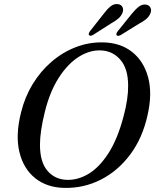

<svg xmlns="http://www.w3.org/2000/svg" viewBox="-20 -923 772 956"><path d="M494 -712Q580.5 -710 638.5 -663.8Q696.5 -617.5 717.8 -537Q739 -456.5 715 -351Q690 -236 628.5 -153.8Q567 -71.5 481.5 -28.2Q396 15 298.5 12.5Q213 10.5 154.8 -36.2Q96.5 -83 76.5 -166.5Q56.5 -250 84.5 -362Q103 -438.5 142 -503Q181 -567.5 236 -615Q291 -662.5 356.8 -688Q422.5 -713.5 494 -712ZM312.5 -27.5Q367.5 -25.5 421 -57.5Q474.5 -89.5 520 -160Q565.5 -230.5 595.5 -344.5Q607.5 -390 613 -428Q618.5 -466 618 -496.5Q618 -580.5 579.8 -625Q541.5 -669.5 483 -672Q427 -674.5 372.2 -640Q317.5 -605.5 273 -536.5Q228.5 -467.5 203.5 -367Q191 -316.5 185 -275.8Q179 -235 179 -202.5Q179 -116.5 216 -73Q253 -29.5 312.5 -27.5ZM494 -851.5Q512.5 -876.5 529.8 -890.8Q547 -905 567 -902.5Q583.5 -900.5 589.8 -888Q596 -875.5 590 -859.5Q583.5 -843 569.2 -830.8Q555 -818.5 534 -807L444 -749.5Q429.5 -741 423 -748.5Q418.5 -754.5 429 -769ZM633.5 -851Q653 -875.5 670.5 -889.2Q688 -903 708 -900Q723.5 -897 729.5 -884.2Q735.5 -871.5 728.5 -855.5Q721.5 -839 707 -827.2Q692.5 -815.5 671.5 -804.5L581 -748.5Q566 -740.5 560.5 -748Q556 -754.5 567 -768.5Z"/></svg>

Font: Fraunces 72pt Soft
Style: Italic
Weight: 400
Italic angle: -16°
Version: Version 1.000;[b76b70a41]